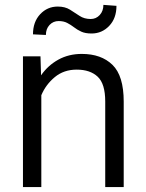

<svg xmlns="http://www.w3.org/2000/svg" viewBox="-20 -756 591 776"><path d="M290 -474.6Q237.8 -474.6 201.4 -444.3Q165 -414.1 147 -371.1V0H72.8V-528.3H143.6L146 -451.7Q173.8 -491.7 215.8 -514.9Q257.8 -538.1 310.5 -538.1Q389.2 -538.1 434.6 -493.9Q480 -449.7 480 -345.2V0H405.3V-345.7Q405.3 -417.5 374.8 -446Q344.2 -474.6 290 -474.6ZM397.9 -736.3 450.7 -732.4Q450.7 -682.1 421.4 -651.4Q392.1 -620.6 350.1 -620.6Q324.7 -620.6 308.3 -628.2Q292 -635.7 279.1 -645.8Q266.1 -655.8 251.7 -663.3Q237.3 -670.9 216.8 -670.9Q195.3 -670.9 180.4 -655.3Q165.5 -639.6 165.5 -614.7L113.3 -617.2Q113.3 -667.5 142.3 -698.5Q171.4 -729.5 213.4 -729.5Q242.7 -729.5 262.7 -717Q282.7 -704.6 301.5 -691.9Q320.3 -679.2 346.7 -679.2Q368.2 -679.2 383.1 -695.3Q397.9 -711.4 397.9 -736.3Z"/></svg>

Font: Vazirmatn RD FD Light
Style: Regular
Weight: 300
Designer: Saber Rastikerdar
Foundry: Saber Rastikerdar
Version: Version 33.003